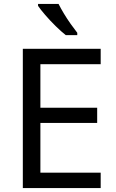

<svg xmlns="http://www.w3.org/2000/svg" viewBox="-20 -964 596 984"><path d="M496 0H97V-714H496V-635H187V-412H478V-334H187V-79H496ZM280 -944Q291 -922 307.5 -894.5Q324 -867 342.5 -841Q361 -815 376 -796V-784H317Q294 -802 265 -830.5Q236 -859 211.5 -887.5Q187 -916 175 -934V-944Z"/></svg>

Font: Go Noto Current
Style: Regular
Weight: 400
Designer: Monotype Design Team
Foundry: Monotype Imaging Inc.
Version: Version 2.007; ttfautohint (v1.8) -l 8 -r 50 -G 200 -x 14 -D